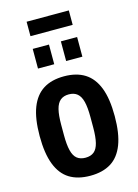

<svg xmlns="http://www.w3.org/2000/svg" viewBox="-131 -944 740 1028"><g transform="rotate(-15 239.0 -430.5)"><path d="M239 12Q170 12 124 -16.5Q78 -45 54.5 -106Q31 -167 31 -263Q31 -360 54.5 -420.5Q78 -481 124 -510Q170 -539 239 -539Q308 -539 354 -510Q400 -481 423.5 -420.5Q447 -360 447 -263Q447 -167 423.5 -106Q400 -45 354 -16.5Q308 12 239 12ZM239 -88Q268 -88 286 -102.5Q304 -117 312 -149.5Q320 -182 320 -234V-292Q320 -345 312 -377Q304 -409 286 -424Q268 -439 239 -439Q210 -439 192 -424Q174 -409 166 -377Q158 -345 158 -292V-234Q158 -182 166 -149.5Q174 -117 192 -102.5Q210 -88 239 -88ZM116 -615V-724H206V-615ZM272 -615V-724H362V-615ZM122 -793V-873H356V-793Z"/></g></svg>

Font: Archivo Condensed
Style: Bold
Weight: 700
Width: 3
Designer: Hector Gatti
Foundry: Omnibus-Type
Version: Version 2.001